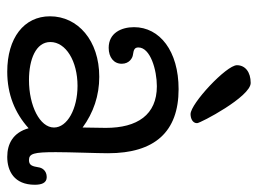

<svg xmlns="http://www.w3.org/2000/svg" viewBox="-111 -590 712 530"><g transform="rotate(90 245.0 -325.0)"><path d="M160 -623C160 -594 266 -495 295 -495C306 -495 320 -500 320 -513C320 -522 247 -661 209 -661C179 -661 160 -646 160 -623ZM332 -197C291 -227 244 -243 192 -243C92 -243 25 -184 25 -107C25 -35 85 11 178 11C240 11 292 -10 334 -48C346 -5 377 11 413 11C452 11 490 -8 490 -65C490 -82 486 -98 469 -98C450 -98 443 -84 442 -76C439 -59 437 -49 422 -49C404 -49 400 -62 400 -123C400 -163 403 -238 403 -267C403 -396 344 -462 226 -462C121 -462 55 -410 55 -339C55 -304 71 -269 112 -269C138 -269 156 -283 156 -305C156 -326 140 -335 131 -336C118 -338 111 -340 111 -351C111 -384 173 -402 218 -402C297 -402 333 -348 333 -261C333 -247 332 -197 332 -197ZM96 -108C96 -151 149 -183 217 -183C280 -183 332 -155 332 -118C332 -79 272 -49 201 -49C144 -49 96 -68 96 -108Z"/></g></svg>

Font: Life Savers
Style: Bold
Weight: 700
Designer: Pablo Impallari, Rodrigo Fuenzalida, Brenda Gallo
Foundry: Pablo Impallari, Rodrigo Fuenzalida, Brenda Gallo
Version: Version 3.000